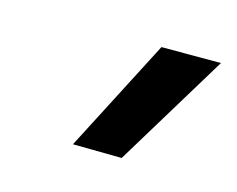

<svg xmlns="http://www.w3.org/2000/svg" viewBox="-43 -849 365 296"><g transform="rotate(15 139.5 -700.5)"><path d="M279 -791 169 -610 91 -611 184 -791Z"/></g></svg>

Font: Be Vietnam Pro Variable Thin
Style: Italic
Weight: 100
Italic angle: -12°
Designer: Lam Bao, Tony Le, Vietanh Nguyen
Foundry: Yellow Type Foundry
Version: Version 1.002